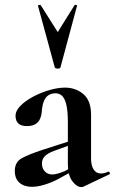

<svg xmlns="http://www.w3.org/2000/svg" viewBox="-20 -750 465 778"><path d="M319 6Q315 8 309 8Q291 8 273 -16Q255 -40 255 -85V-255Q255 -294 250 -320Q245 -346 234 -359Q223 -372 204 -372Q189 -372 177 -364.5Q165 -357 158 -340.5Q151 -324 149 -295Q146 -266 131 -252.5Q116 -239 90 -239Q65 -239 54 -250Q43 -261 43 -280Q43 -302 64 -322.5Q85 -343 116.5 -359.5Q148 -376 182 -385.5Q216 -395 243 -395Q287 -395 318 -368.5Q349 -342 349 -285V-108Q349 -79 359.5 -63Q370 -47 389 -47Q403 -47 418 -54Q422 -56 424.5 -50.5Q427 -45 422 -43ZM109 7Q78 7 59 -9.5Q40 -26 40 -57Q40 -93 67.5 -108.5Q95 -124 153 -143L265 -179L269 -164L200 -139Q173 -129 161.5 -117Q150 -105 150 -88Q150 -67 162 -55Q174 -43 192 -43Q200 -43 213.5 -46.5Q227 -50 243 -57L298 -87L299 -70L213 -23Q188 -10 160 -1.5Q132 7 109 7ZM134 -726Q133 -729 138.5 -730Q144 -731 145 -729L214 -620L282 -729Q284 -731 289 -730Q294 -729 292 -726L225 -477Q224 -472 214 -472Q204 -472 202 -477Z"/></svg>

Font: Cormorant
Style: Bold
Weight: 700
Designer: Christian Thalmann (Catharsis Fonts)
Foundry: Catharsis Fonts
Version: Version 4.000